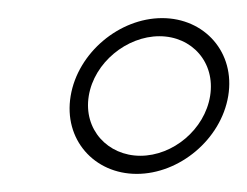

<svg xmlns="http://www.w3.org/2000/svg" viewBox="-20 -416 273 212"><path d="M58 -310C50 -262 84 -224 131 -224C178 -224 224 -262 232 -310C240 -358 206 -396 159 -396C112 -396 66 -358 58 -310ZM78 -310C84 -347 120 -376 156 -376C192 -376 218 -347 212 -310C206 -273 171 -244 135 -244C99 -244 72 -273 78 -310Z"/></svg>

Font: Charger Pro
Style: OlObl
Weight: 900
Designer: Jasper
Foundry: Cannot Into Space Fonts
Version: Version 1.09